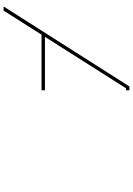

<svg xmlns="http://www.w3.org/2000/svg" viewBox="144 -884 740 1068"><g transform="rotate(90 514.0 -350.0)"><path d="M482 -230H185L471 -681H482V-700H461L16 0H39L173 -211H482Z"/></g></svg>

Font: Montserrat-Alt1
Style: Regular
Weight: 400
Designer: Differentunic
Foundry: Differentunic
Version: Version 7.222